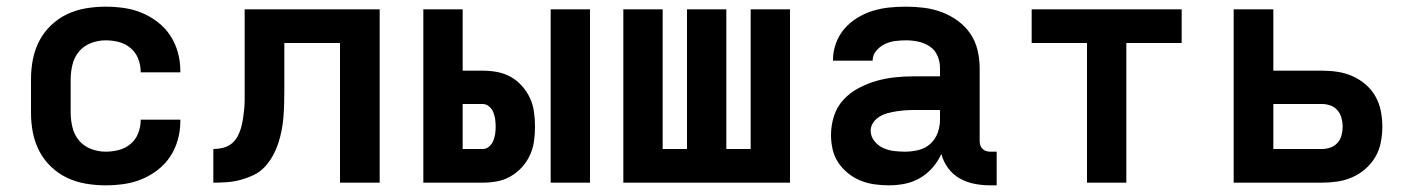

<svg xmlns="http://www.w3.org/2000/svg" viewBox="-20 -548 4240 576"><path d="M297 8Q267 8 237.5 3Q208 -2 181.5 -14.5Q155 -27 133 -48Q111 -69 97.5 -95.5Q84 -122 78.5 -151Q73 -180 73 -210V-310Q73 -340 78.5 -369Q84 -398 97.5 -424.5Q111 -451 133 -472Q155 -493 181.5 -505.5Q208 -518 237.5 -523Q267 -528 297 -528Q325 -528 352.5 -524Q380 -520 405.5 -509.5Q431 -499 453.5 -481.5Q476 -464 491 -441Q506 -418 513.5 -391Q521 -364 521 -336V-331H402V-333Q402 -353 394.5 -372Q387 -391 371.5 -404Q356 -417 336.5 -422Q317 -427 297 -427Q275 -427 253.5 -419Q232 -411 217.5 -394Q203 -377 197.5 -354.5Q192 -332 192 -310V-210Q192 -188 197.5 -165.5Q203 -143 217.5 -126Q232 -109 253.5 -101Q275 -93 297 -93Q317 -93 336.5 -98Q356 -103 371.5 -116Q387 -129 394.5 -148Q402 -167 402 -187V-189H521V-184Q521 -156 513.5 -129Q506 -102 491 -79Q476 -56 453.5 -38.5Q431 -21 405.5 -10.5Q380 0 352.5 4Q325 8 297 8Z M620 0V-101Q635 -101 649 -104.5Q663 -108 674 -116.5Q685 -125 692 -137.5Q699 -150 703 -164Q707 -178 709 -192Q711 -206 712.5 -220Q714 -234 714 -248.5Q714 -263 714 -277V-520H1119V0H1000V-419H833V-281Q833 -260 832.5 -239.5Q832 -219 830.5 -198.5Q829 -178 825 -157.5Q821 -137 814.5 -117.5Q808 -98 798 -80Q788 -62 774 -47Q760 -32 741 -23Q722 -14 702 -8.5Q682 -3 661.5 -1.5Q641 0 620 0Z M1632 0V-520H1750V0ZM1250 0V-520H1368V-336H1428Q1450 -336 1471.5 -332Q1493 -328 1512 -317.5Q1531 -307 1546 -290Q1561 -273 1570 -253.5Q1579 -234 1582 -212Q1585 -190 1585 -168Q1585 -146 1582 -124.5Q1579 -103 1570 -83Q1561 -63 1546 -46.5Q1531 -30 1512 -19Q1493 -8 1471.5 -4Q1450 0 1428 0ZM1368 -101H1428Q1439 -101 1447.5 -108.5Q1456 -116 1460 -126Q1464 -136 1465.5 -146.5Q1467 -157 1467 -168Q1467 -179 1465.5 -190Q1464 -201 1460 -211Q1456 -221 1447.5 -228.5Q1439 -236 1428 -236H1368Z M1850 0V-520H1968V-101H2041V-520H2159V-101H2232V-520H2350V0Z M2647 8Q2625 8 2603.5 5Q2582 2 2562 -6Q2542 -14 2524.5 -28Q2507 -42 2495 -60Q2483 -78 2478 -99.5Q2473 -121 2473 -143Q2473 -172 2482 -200Q2491 -228 2510.5 -249Q2530 -270 2555.5 -283.5Q2581 -297 2608.5 -305Q2636 -313 2664.5 -316Q2693 -319 2722 -319H2800V-344Q2800 -363 2792.5 -380.5Q2785 -398 2769.5 -408.5Q2754 -419 2735.5 -423Q2717 -427 2699 -427Q2682 -427 2666 -425Q2650 -423 2635 -416Q2620 -409 2609 -396Q2598 -383 2598 -367V-366H2479V-369Q2479 -394 2488 -418.5Q2497 -443 2513.5 -462Q2530 -481 2552 -494.5Q2574 -508 2598.5 -515.5Q2623 -523 2648 -525.5Q2673 -528 2699 -528Q2726 -528 2753 -524.5Q2780 -521 2805.5 -511.5Q2831 -502 2853.5 -485.5Q2876 -469 2891 -447Q2906 -425 2912.5 -398Q2919 -371 2919 -344V-124Q2919 -118 2921 -112Q2923 -106 2927.5 -101.5Q2932 -97 2938 -95Q2944 -93 2950 -93H2970V8H2950Q2927 8 2903.5 3.5Q2880 -1 2859.5 -12.5Q2839 -24 2824.5 -43.5Q2810 -63 2804 -86Q2794 -64 2778 -45.5Q2762 -27 2741 -14.5Q2720 -2 2696 3Q2672 8 2647 8ZM2695 -93Q2716 -93 2736 -98Q2756 -103 2771 -116.5Q2786 -130 2793 -149.5Q2800 -169 2800 -189V-218H2722Q2709 -218 2695.5 -217Q2682 -216 2669 -214Q2656 -212 2643 -208.5Q2630 -205 2618.5 -198Q2607 -191 2599.5 -180Q2592 -169 2592 -156Q2592 -139 2603 -125Q2614 -111 2629.5 -104Q2645 -97 2661.5 -95Q2678 -93 2695 -93Z M3241 0V-419H3075V-520H3525V-419H3359V0Z M3681 0V-520H3800V-336H3946Q3970 -336 3993 -332.5Q4016 -329 4037.5 -319.5Q4059 -310 4077 -294.5Q4095 -279 4106.5 -258.5Q4118 -238 4122.5 -215Q4127 -192 4127 -168Q4127 -145 4122.5 -121.5Q4118 -98 4106.5 -78Q4095 -58 4077 -42Q4059 -26 4037.5 -16.5Q4016 -7 3993 -3.5Q3970 0 3946 0ZM3800 -101H3946Q3959 -101 3971.5 -105.5Q3984 -110 3992.5 -119.5Q4001 -129 4004.5 -142Q4008 -155 4008 -168Q4008 -181 4004.5 -194Q4001 -207 3992.5 -217Q3984 -227 3971.5 -231.5Q3959 -236 3946 -236H3800Z"/></svg>

Font: R Plex Mono
Style: Bold
Weight: 700
Monospace: yes
Designer: Belleve Invis
Foundry: Belleve Invis
Version: Version 31.8.0